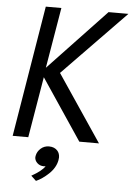

<svg xmlns="http://www.w3.org/2000/svg" viewBox="-59 -704 666 963"><g transform="rotate(5 274.0 -222.5)"><path d="M457.5 0H358.5L153 -306.5L101.5 0H23L132 -660H210.5L159 -354.5L448 -660H548L232 -335ZM159 215 133.5 191Q184 163 201 137.5L192 138.5Q172 138.5 158.8 126Q145.5 113.5 145.5 97L146.5 89.5Q150.5 68 168 52.5Q185.5 37 209.5 37Q237.5 37 253 55Q264 68.5 264 88L262.5 101.5Q255.5 140 221.5 172Q190 201.5 159 215Z"/></g></svg>

Font: Lucymar Sans
Style: Italic
Weight: 400
Italic angle: -10°
Foundry: The League of Moveable Type (original font) / Main changes by Cristiano Sobral with portions from Mirco Monsees
Version: Version 2.00;August 30, 2020;FontCreator 13.0.0.2681 64-bit